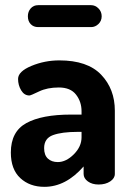

<svg xmlns="http://www.w3.org/2000/svg" viewBox="-20 -715 511 744"><path d="M210 -481Q319 -481 372 -425.5Q425 -370 425 -286V-41Q425 -24 407 -12Q389 0 362 0Q337 0 320.5 -12Q304 -24 304 -41V-70Q235 9 152 9Q95 9 58.5 -25Q22 -59 22 -124Q22 -205 82 -238Q142 -271 255 -271H296V-284Q296 -321 274.5 -348.5Q253 -376 208 -376Q163 -376 131 -360.5Q99 -345 94 -345Q74 -345 62 -365Q50 -385 50 -409Q50 -438 101.5 -459.5Q153 -481 210 -481ZM296 -183V-204H281Q220 -204 185.5 -191.5Q151 -179 151 -141Q151 -114 165.5 -100.5Q180 -87 204 -87Q236 -87 266 -117Q296 -147 296 -183ZM88 -652Q88 -670 99 -682.5Q110 -695 128 -695H333Q349 -695 361.5 -682.5Q374 -670 374 -652Q374 -634 361.5 -622Q349 -610 333 -610H128Q110 -610 99 -621.5Q88 -633 88 -652Z"/></svg>

Font: Dosis
Style: Bold
Weight: 700
Designer: Edgar Tolentino, Pablo Impallari, Igino Marini
Foundry: Edgar Tolentino, Pablo Impallari, Igino Marini
Version: Version 1.007